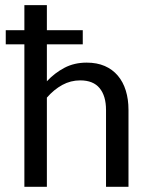

<svg xmlns="http://www.w3.org/2000/svg" viewBox="-20 -714 573 734"><path d="M2 0ZM2 -598.6H73.2V-694.3H159.2V-598.6H296.4V-544.4H159.2V-403.3Q189 -435.1 226.3 -454.8Q263.7 -474.6 311.5 -474.6Q350.6 -474.6 380.4 -461.7Q410.2 -448.7 430.4 -424.8Q450.7 -400.9 460.9 -367.7Q471.2 -334.5 471.2 -293.9V0H385.3V-293.9Q385.3 -347.2 360.8 -377Q336.4 -406.7 286.6 -406.7Q250 -406.7 218 -389.2Q186 -371.6 159.2 -340.8V0H73.2V-544.4H2Z"/></svg>

Font: Carlito
Style: Regular
Weight: 400
Designer: Lukasz Dziedzic
Foundry: tyPoland Lukasz Dziedzic
Version: Version 1.104